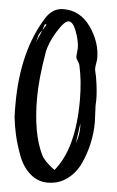

<svg xmlns="http://www.w3.org/2000/svg" viewBox="-52 -741 479 788"><g transform="rotate(5 187.5 -346.5)"><path d="M174 11Q133 11 101.5 -17Q70 -45 53.5 -89.5Q37 -134 28.5 -171Q20 -208 16 -245Q15 -263 15 -298Q15 -517 106 -661Q133 -704 178 -704Q247 -704 290 -643Q333 -582 333 -515Q333 -508 330.5 -494Q328 -480 328 -473Q328 -466 331.5 -452.5Q335 -439 335 -436Q344 -382 344 -345Q344 -342 343.5 -334Q343 -326 343 -322Q343 -310 344.5 -287Q346 -264 346 -253Q346 -209 336.5 -165.5Q327 -122 308 -81Q289 -40 254.5 -14.5Q220 11 174 11ZM143 -99Q156 -74 198 -43Q277 -138 277 -337Q277 -417 262 -482Q260 -489 253.5 -498Q247 -507 247 -515Q247 -522 248.5 -534Q250 -546 250 -551Q249 -581 235 -618.5Q221 -656 203 -656Q186 -656 156.5 -608Q127 -560 120 -520Q101 -409 101 -331Q101 -185 143 -99ZM107 -636Q102 -623 99 -609Q93 -604 89 -597.5Q85 -591 84 -587Q83 -583 80.5 -573Q78 -563 77 -560Q81 -569 88.5 -586.5Q96 -604 102 -615Q108 -626 114 -634Q110 -636 107 -636ZM287 -242 276 -161Q288 -192 288 -227Q288 -238 287 -242Z"/></g></svg>

Font: Because We Create
Style: Regular
Weight: 400
Designer: Liz Wetzel, Aaron Williamson, Russ McMullin
Foundry: Red Hat
Version: Version 1.000